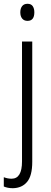

<svg xmlns="http://www.w3.org/2000/svg" viewBox="-41 -751 267 1012"><path d="M66 -686Q66 -706 75.5 -718.5Q85 -731 104 -731Q123 -731 131.5 -718.5Q140 -706 140 -686Q140 -641 104 -641Q86 -641 76 -653Q66 -665 66 -686ZM27 241Q12 241 0 238.5Q-12 236 -21 232V183Q-1 191 20 191Q75 191 75 100V-532H129V102Q129 175 102 207.5Q75 240 27 241Z"/></svg>

Font: Noto Sans Gujarati UI Condensed Light
Style: Regular
Weight: 300
Width: 3
Designer: Jelle Bosma - Monotype Design Team, Universal Thirst
Foundry: Monotype Imaging Inc.
Version: Version 2.106; ttfautohint (v1.8.4.7-5d5b)